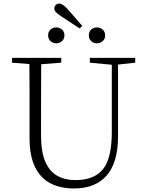

<svg xmlns="http://www.w3.org/2000/svg" viewBox="-20 -1050 828 1085"><path d="M527.8 -805.2Q509.3 -805.2 495.6 -817.4Q481.9 -829.6 481.9 -850.1Q481.9 -871.1 495.6 -883.1Q509.3 -895 527.8 -895Q545.4 -895 559.8 -883.1Q574.2 -871.1 574.2 -850.1Q574.2 -829.6 559.8 -817.4Q545.4 -805.2 527.8 -805.2ZM430.2 -889.2 330.1 -955.1Q306.6 -970.2 296.9 -980.5Q287.1 -990.7 287.1 -1002Q287.1 -1014.6 295.2 -1022.2Q303.2 -1029.8 314.9 -1029.8Q334 -1029.8 361.8 -999L444.8 -903.8ZM297.9 -805.2Q279.3 -805.2 265.6 -817.4Q252 -829.6 252 -850.1Q252 -871.1 265.6 -883.1Q279.3 -895 297.9 -895Q315.9 -895 330.1 -883.1Q344.2 -871.1 344.2 -850.1Q344.2 -829.6 330.1 -817.4Q315.9 -805.2 297.9 -805.2ZM744.1 -723.1V-695.8L647 -685.1V-277.8Q646.5 -130.4 582.3 -57.6Q518.1 15.1 397.9 15.1Q321.8 15.1 265.4 -13.9Q209 -43 178 -106Q147 -168.9 147 -271V-387.2Q147 -462.9 147 -538.3Q147 -613.8 146 -688L47.9 -695.8V-723.1H326.2V-695.8L212.9 -687Q212.4 -613.3 212.2 -538.3Q211.9 -463.4 211.9 -387.2V-286.1Q211.9 -192.4 235.8 -136.7Q259.8 -81.1 303.5 -56.6Q347.2 -32.2 405.8 -32.2Q512.7 -32.2 562.3 -94.2Q611.8 -156.2 611.8 -304.2V-684.1L487.8 -695.8V-723.1Z"/></svg>

Font: Source Han Serif CN ExtraLight
Style: Regular
Weight: 250
Designer: Ryoko NISHIZUKA  (kana & ideographs); Frank Grießhammer (Latin, Greek & Cyrillic); Wenlong ZHANG  (bopomofo); Sandoll Co
Foundry: Adobe Systems Incorporated
Version: Version 1.001;PS 1.001;hotconv 16.6.54;makeotf.lib2.5.65590